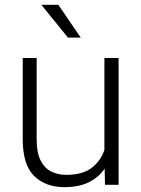

<svg xmlns="http://www.w3.org/2000/svg" viewBox="-20 -770 589 800"><path d="M417.5 0 416 -67.4Q391.6 -31.2 350.1 -10.7Q308.6 9.8 248 9.8Q170.4 9.8 122.6 -36.4Q74.7 -82.5 74.7 -190.4V-528.3H132.8V-189.5Q132.8 -133.3 149.4 -101.1Q166 -68.8 193.8 -55.2Q221.7 -41.5 254.9 -41.5Q324.7 -41.5 362.5 -71Q400.4 -100.6 415 -145.5V-528.3H474.1V0ZM223.1 -750 316.4 -613.3H263.2L152.3 -750Z"/></svg>

Font: Vazirmatn UI ExtraLight
Style: Regular
Weight: 200
Designer: Saber Rastikerdar
Foundry: Saber Rastikerdar
Version: Version 33.003